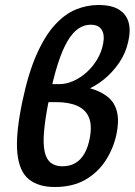

<svg xmlns="http://www.w3.org/2000/svg" viewBox="-20 -736 539 769"><path d="M199 13Q134 13 95.5 -18Q57 -49 49.5 -123Q42 -197 69 -327Q93 -442 126.5 -517.5Q160 -593 200 -636.5Q240 -680 284 -698Q328 -716 374 -716Q427 -716 456.5 -697.5Q486 -679 495 -646.5Q504 -614 494 -571Q484 -524 457.5 -485Q431 -446 395 -417Q359 -388 317 -372Q275 -356 233 -356L240 -394Q355 -394 412 -347.5Q469 -301 446 -196Q434 -141 403 -93Q372 -45 321.5 -16Q271 13 199 13ZM230 -70Q260 -70 282 -83Q304 -96 318.5 -121.5Q333 -147 340 -185Q349 -235 336 -266Q323 -297 289.5 -312Q256 -327 205 -327H160L175 -399H217Q245 -399 273.5 -411.5Q302 -424 327 -446.5Q352 -469 369.5 -498.5Q387 -528 393 -561Q400 -596 387.5 -616.5Q375 -637 343 -637Q317 -637 294 -621.5Q271 -606 250.5 -571.5Q230 -537 211.5 -479.5Q193 -422 176 -337Q161 -262 156.5 -210.5Q152 -159 159 -128Q166 -97 184 -83.5Q202 -70 230 -70Z"/></svg>

Font: Ysabeau
Style: Bold Italic
Weight: 700
Italic angle: -12°
Designer: Christian Thalmann (Catharsis Fonts)
Version: Version 2.002